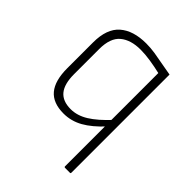

<svg xmlns="http://www.w3.org/2000/svg" viewBox="-194 -602 895 895"><g transform="rotate(45 254.0 -154.0)"><path d="M389 185Q383 185 383 180V-435Q349 -443 313.5 -448.5Q278 -454 248 -454Q183 -454 146 -423Q109 -392 109 -319V-154Q109 -89 134.5 -58Q160 -27 213 -27Q256 -27 298 -53Q340 -79 391 -134V-91Q343 -39 298.5 -14Q254 11 204 11Q134 11 100.5 -29Q67 -69 67 -151V-321Q67 -411 114 -452Q161 -493 246 -493Q275 -493 304 -488.5Q333 -484 363 -478Q393 -472 425 -467V180Q425 185 421 185Z"/></g></svg>

Font: Sofia Sans Semi Condensed ExtraLight
Style: Regular
Weight: 250
Version: Version 4.100